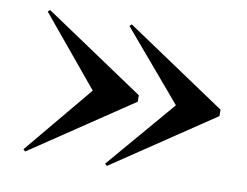

<svg xmlns="http://www.w3.org/2000/svg" viewBox="-60 -711 832 648"><g transform="rotate(10 356.0 -387.5)"><path d="M251.5 -387 55.5 -623.5 62.5 -630 407.5 -398.5V-376.5L62.5 -145L55.5 -151.5ZM536.5 -387 335.5 -623.5 342.5 -630 687.5 -398.5V-376.5L342.5 -145L335.5 -151.5Z"/></g></svg>

Font: Bodoni* 16pt Medium
Style: Regular
Weight: 500
Version: Version 2.3